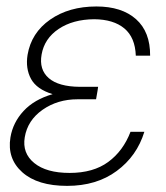

<svg xmlns="http://www.w3.org/2000/svg" viewBox="-20 -573 521 602"><path d="M145 -277.8Q95.2 -293 77.4 -325.4Q59.6 -357.9 66.4 -400.9Q78.1 -470.2 137.2 -511.5Q196.3 -552.7 282.2 -552.7Q361.8 -552.7 406.5 -512.9Q451.2 -473.1 450.7 -398.4H405.8Q403.8 -455.6 369.9 -483.9Q335.9 -512.2 275.4 -512.7Q208.5 -512.2 163.8 -482.2Q119.1 -452.1 110.4 -401.9Q102.1 -355 132.8 -328.1Q163.6 -301.3 230 -300.8H287.6L286.1 -290L281.2 -261.7H223.1Q160.6 -261.7 113.5 -228.8Q66.4 -195.8 57.6 -142.6Q49.3 -92.8 87.4 -61.8Q125.5 -30.8 198.2 -30.8Q272.5 -30.8 319.3 -65.2Q366.2 -99.6 389.2 -159.7H432.6Q409.2 -83.5 345.9 -36.9Q282.7 9.8 190.4 9.8Q97.7 9.8 49.8 -33Q2 -75.7 12.7 -142.1Q20.5 -189 54 -225.1Q87.4 -261.2 145 -277.8Z"/></svg>

Font: Inter Display Extra Light
Style: Italic
Weight: 200
Italic angle: -9.39999°
Designer: Rasmus Andersson
Foundry: rsms
Version: Version 4.000;git-4fc901f